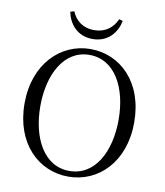

<svg xmlns="http://www.w3.org/2000/svg" viewBox="-101 -1029 969 1128"><g transform="rotate(10 383.5 -465.5)"><path d="M227 -940C240 -874 288 -805 383 -805C479 -805 527 -874 540 -940L518 -947C494 -893 450 -858 383 -858C317 -858 272 -893 250 -947ZM150 -364C150 -552 231 -710 383 -710C537 -710 617 -552 617 -364C617 -175 537 -18 383 -18C231 -18 150 -175 150 -364ZM383 -745C207 -745 56 -601 56 -364C56 -124 206 16 383 16C561 16 710 -127 710 -364C710 -605 561 -745 383 -745Z"/></g></svg>

Font: Noto Serif CJK TC
Style: Regular
Weight: 400
Designer: Ryoko NISHIZUKA 西塚涼子 (kana & ideographs); Frank Grießhammer (Latin, Greek & Cyrillic); Wenlong ZHANG 张文龙 (bopomofo); San
Foundry: Adobe
Version: Version 2.001;hotconv 1.1.0;makeotfexe 2.6.0